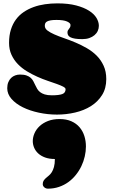

<svg xmlns="http://www.w3.org/2000/svg" viewBox="-20 -667 670 1138"><path d="M397.9 -519Q397.9 -530.3 377.4 -539.6Q356.9 -548.8 314.9 -548.8Q293.5 -548.8 280 -546.4Q266.6 -543.9 258.8 -539.6Q251 -535.2 248.3 -528.8Q245.6 -522.5 245.6 -514.2Q245.6 -498 261.2 -486.1Q276.9 -474.1 302.5 -462.9Q328.1 -451.7 360.8 -440.4Q393.6 -429.2 427.7 -414.8Q461.9 -400.4 494.6 -381.6Q527.3 -362.8 553 -337.2Q578.6 -311.5 594.2 -277.3Q609.9 -243.2 609.9 -198.2Q609.9 -143.1 584.7 -103.3Q559.6 -63.5 518.6 -37.8Q477.5 -12.2 425 0Q372.6 12.2 317.9 12.2Q262.7 12.2 209.7 0.7Q156.7 -10.7 115.2 -31.2Q73.7 -51.8 48.3 -80.6Q22.9 -109.4 22.9 -144Q22.9 -164.6 29.3 -179.9Q35.6 -195.3 46.1 -205.3Q56.6 -215.3 70.3 -220.2Q84 -225.1 98.6 -225.1Q122.1 -225.1 137.2 -219.7Q152.3 -214.4 161.9 -205.8Q171.4 -197.3 177.2 -186.3Q183.1 -175.3 188.5 -163.6Q193.8 -151.9 200.2 -140.9Q206.5 -129.9 217.3 -121.3Q228 -112.8 244.9 -107.4Q261.7 -102.1 287.6 -102.1Q329.1 -102.1 348.9 -109.4Q368.7 -116.7 368.7 -138.2Q368.7 -146 354.2 -153.6Q339.8 -161.1 316.4 -169.4Q293 -177.7 262.7 -188Q232.4 -198.2 201.2 -212.2Q169.9 -226.1 139.6 -244.4Q109.4 -262.7 85.9 -286.9Q62.5 -311 48.1 -342.3Q33.7 -373.5 33.7 -413.1Q33.7 -456.5 44.4 -491Q55.2 -525.4 74.5 -551.5Q93.8 -577.6 120.6 -595.7Q147.5 -613.8 179.2 -625.2Q210.9 -636.7 246.6 -641.8Q282.2 -647 319.8 -647Q384.8 -647 431.2 -634.8Q477.5 -622.6 507.6 -603.5Q537.6 -584.5 551.8 -560.8Q565.9 -537.1 565.9 -514.2Q565.9 -498 559.3 -483.6Q552.7 -469.2 540 -458.5Q527.3 -447.8 509.3 -441.4Q491.2 -435.1 467.8 -435.1Q441.4 -435.1 424.6 -438Q407.7 -440.9 397.7 -446Q387.7 -451.2 383.8 -458.3Q379.9 -465.3 379.9 -474.1Q379.9 -482.9 382.8 -487.3Q385.7 -491.7 388.9 -495.8Q392.1 -500 395 -504.9Q397.9 -509.8 397.9 -519ZM305.2 275.4Q272 275.4 247.3 266.4Q222.7 257.3 206.5 242.4Q190.4 227.5 182.4 208.5Q174.3 189.5 174.3 169.4Q174.3 146 184.6 122.6Q194.8 99.1 215.1 80.3Q235.4 61.5 264.9 50Q294.4 38.6 333 38.6Q373.5 38.6 403.1 51.8Q432.6 64.9 451.7 87.4Q470.7 109.9 480 139.2Q489.3 168.5 489.3 201.2Q489.3 230 482.4 260Q475.6 290 462.4 317.6Q449.2 345.2 429.7 369.6Q410.2 394 385.3 412.1Q360.4 430.2 329.8 440.7Q299.3 451.2 264.2 451.2Q251.5 451.2 242.4 443.1Q233.4 435.1 233.4 424.3Q233.4 411.6 238.8 403.6Q244.1 395.5 252 388.4Q259.8 381.3 269.3 373.8Q278.8 366.2 286.6 354Q294.4 341.8 299.8 323Q305.2 304.2 305.2 275.4Z"/></svg>

Font: Corben
Style: Bold
Weight: 700
Designer: vernon adams
Foundry: vernon adams
Version: Version 1.101; ttfautohint (v1.6)